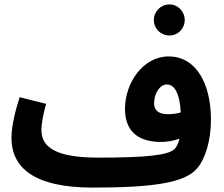

<svg xmlns="http://www.w3.org/2000/svg" viewBox="-20 -830 1014 871"><path d="M749 -669C787 -669 818 -700 818 -739C818 -778 787 -810 749 -810C709 -810 678 -778 678 -739C678 -700 709 -669 749 -669ZM399 21C672 21 819 0 874 -66C910 -107 937 -190 937 -287C937 -447 872 -574 745 -574C628 -574 547 -453 547 -336C547 -228 614 -186 711 -186C738 -186 767 -191 794 -201C789 -178 781 -164 772 -154C742 -125 639 -115 425 -115C226 -115 168 -166 168 -240C168 -276 179 -322 189 -359L69 -389C53 -338 32 -264 32 -204C32 -71 133 21 399 21ZM679 -361C679 -409 707 -447 737 -447C774 -447 796 -400 800 -320C781 -314 760 -312 743 -312C701 -312 679 -328 679 -361Z"/></svg>

Font: Noto Sans Arabic UI SmCn
Style: Bold
Weight: 700
Width: 4
Designer: Monotype Design Team, Nadine Chahine and Nizar Qandah
Foundry: Monotype Imaging Inc.
Version: Version 2.010